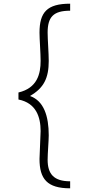

<svg xmlns="http://www.w3.org/2000/svg" viewBox="-20 -780 527 1040"><path d="M244 -47C244 -150 218 -234 142 -260C218 -303 244 -358 244 -450C244 -490 238 -568 238 -603C238 -688 269 -722 360 -722V-760C234 -760 194 -713 194 -603C194 -568 200 -491 200 -450C200 -380 182 -303 80 -279V-241C176 -222 200 -146 200 -70C200 -44 194 55 194 81C194 189 235 240 360 240V202C271 202 238 162 238 85C238 52 244 -19 244 -47Z"/></svg>

Font: Perun ExtraLight
Style: Regular
Weight: 200
Foundry: Copyright (c) Stefan Peev, Context Ltd, 2016
Version: Version 1.089